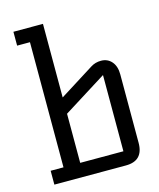

<svg xmlns="http://www.w3.org/2000/svg" viewBox="-113 -830 752 910"><g transform="rotate(-15 263.5 -375.0)"><path d="M185 -389 355 -496Q377 -510 405 -510Q437 -510 457 -487Q477 -464 477 -424V-88Q477 0 391 0H40V-68H103V-682H40V-750H185ZM397 -68V-442L185 -309V-68Z"/></g></svg>

Font: Kelly Slab
Style: Regular
Weight: 400
Designer: Denis Masharov
Foundry: Denis Masharov
Version: Version 1.001